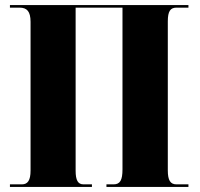

<svg xmlns="http://www.w3.org/2000/svg" viewBox="-20 -734 785 754"><path d="M19 0H341V-10H308C286 -10 277 -26 277 -64V-704H461V-69C461 -27 452 -10 426 -10H398V0H720V-10H673C649 -10 639 -26 639 -65V-650C639 -690 649 -704 673 -704H720V-714H19V-704H57C86 -704 100 -689 100 -648V-64C100 -26 89 -10 66 -10H19Z"/></svg>

Font: Noto Serif Display Condensed Black
Style: Regular
Weight: 900
Width: 3
Designer: Monotype Design Team
Foundry: Monotype Imaging Inc.
Version: Version 2.009